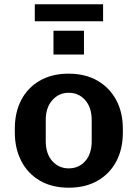

<svg xmlns="http://www.w3.org/2000/svg" viewBox="-20 -864 640 894"><path d="M300 10Q222 10 165.5 -23Q109 -56 79 -114.5Q49 -173 49 -247V-265Q49 -341 79 -398.5Q109 -456 165.5 -488.5Q222 -521 299 -521Q378 -521 434.5 -488Q491 -455 521.5 -397.5Q552 -340 552 -265V-247Q552 -170 521.5 -112.5Q491 -55 434.5 -22.5Q378 10 300 10ZM300 -80Q347 -80 377 -114Q407 -148 407 -207V-305Q407 -363 377 -397.5Q347 -432 300 -432Q254 -432 223.5 -397.5Q193 -363 193 -305V-207Q193 -148 223.5 -114Q254 -80 300 -80ZM142 -765V-844H460V-765ZM229 -610V-721H371V-610Z"/></svg>

Font: Chivo Mono SemiBold
Style: Regular
Weight: 600
Monospace: yes
Designer: Hector Gatti
Foundry: Omnibus-Type
Version: Version 1.008